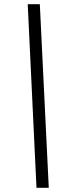

<svg xmlns="http://www.w3.org/2000/svg" viewBox="-20 -780 328 921"><path d="M155 121 113 -760H171L214 121Z"/></svg>

Font: Noto Serif
Style: Italic
Weight: 400
Italic angle: -12°
Designer: Monotype Design Team
Foundry: Monotype Imaging Inc.
Version: Version 2.013